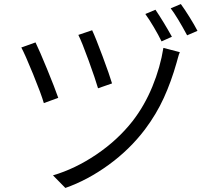

<svg xmlns="http://www.w3.org/2000/svg" viewBox="-20 -872 1040 946"><path d="M532 -461 463 -437Q450 -482 417 -573Q384 -664 366 -700L434 -723Q451 -687 485.5 -594.5Q520 -502 532 -461ZM850 -563Q824 -471 787.5 -390.5Q751 -310 694 -234Q619 -135 515 -59.5Q411 16 302 54L241 -8Q350 -40 454.5 -110.5Q559 -181 633 -275Q692 -351 731 -446Q770 -541 785 -636L866 -615Q861 -604 856.5 -586.5Q852 -569 850 -563ZM267 -390 196 -364Q183 -409 143 -507Q103 -605 85 -638L155 -663Q175 -622 212.5 -530.5Q250 -439 267 -390ZM827 -691 776 -668Q761 -699 738 -738Q715 -777 696 -803L746 -824Q787 -763 827 -691ZM953 -720 902 -698Q853 -789 821 -831L871 -852Q890 -826 914 -787.5Q938 -749 953 -720Z"/></svg>

Font: Sinter Normal
Style: Regular
Weight: 350
Foundry: Adobe & rsms
Version: Version 1.000